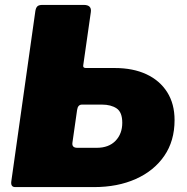

<svg xmlns="http://www.w3.org/2000/svg" viewBox="-20 -762 761 782"><path d="M42 0Q23 0 26 -23L124 -717Q126 -730 132 -736Q138 -742 153 -742H321Q354 -742 350 -713L319 -496Q317 -485 330 -485H447Q522 -485 576.5 -459.5Q631 -434 661 -386.5Q691 -339 691 -273Q691 -188 649 -127Q607 -66 533 -33Q459 0 363 0ZM295 -160H374Q423 -160 450.5 -188.5Q478 -217 478 -262Q478 -305 455 -320.5Q432 -336 395 -336H314Q297 -336 294 -314L275 -181Q272 -160 295 -160Z"/></svg>

Font: Libre Franklin Black
Style: Italic
Weight: 900
Italic angle: -8°
Designer: Pablo Impallari, Rodrigo Fuenzalida, Nhung Nguyen
Foundry: Impallari Type
Version: Version 3.000